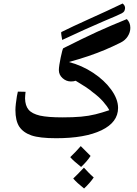

<svg xmlns="http://www.w3.org/2000/svg" viewBox="-20 -789 781 1096"><path d="M301 0Q206 0 159.5 -16Q113 -32 90 -66Q68 -100 68 -161Q68 -175 70.5 -197.5Q73 -220 76.5 -240Q80 -260 82 -266L126 -265Q125 -255 124 -246Q123 -237 123 -227Q124 -186 143 -163Q162 -140 208 -129Q231 -124 263 -121.5Q295 -119 337 -119Q398 -119 442.5 -123Q487 -127 525 -136.5Q563 -146 604 -160Q592 -183 568 -210Q544 -237 510 -262Q494 -276 469 -292.5Q444 -309 412 -328Q401 -324 385 -324Q358 -324 337 -343Q316 -362 316 -389Q316 -400 319 -420Q322 -440 326.5 -461Q331 -482 335 -497.5Q339 -513 342 -514Q402 -544 448 -566.5Q494 -589 533.5 -607Q573 -625 614 -642.5Q655 -660 704 -680Q714 -670 719 -657.5Q724 -645 724 -630Q724 -605 709.5 -582Q695 -559 669 -546Q621 -522 576.5 -503.5Q532 -485 483.5 -468.5Q435 -452 373 -435Q447 -416 511.5 -373.5Q576 -331 615 -277Q654 -223 654 -173Q654 -91 559.5 -45.5Q465 0 301 0ZM335 -561Q332 -578 330.5 -587.5Q329 -597 329 -601Q329 -605 330 -606Q360 -621 400.5 -640Q441 -659 492 -682Q539 -703 586.5 -725Q634 -747 680 -769Q694 -758 694 -743Q693 -732 689.5 -725.5Q686 -719 675 -713Q667 -709 640.5 -697Q614 -685 570 -667Q521 -646 462 -619.5Q403 -593 335 -561ZM443 164Q422 147 406.5 133.5Q391 120 381 108Q397 93 412 77Q427 61 441 45Q452 57 497 101Q487 117 473 133Q459 149 443 164ZM460 287Q440 271 424.5 257Q409 243 398 230Q408 221 423 205.5Q438 190 459 168Q471 181 485 195.5Q499 210 515 224Q505 239 491 255Q477 271 460 287Z"/></svg>

Font: Noto Naskh Arabic
Style: Bold
Weight: 700
Designer: Monotype Design Team, David Williams, Mohamad Dakak and Nizar Qandah
Foundry: Monotype Imaging Inc.
Version: Version 2.016